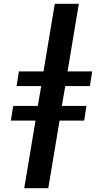

<svg xmlns="http://www.w3.org/2000/svg" viewBox="-20 -843 540 1006"><path d="M107 143 166 -211H37L49 -288H178L196 -392H67L79 -469H208L267 -823H393L334 -469H463L451 -392H322L304 -288H433L421 -211H292L233 143Z"/></svg>

Font: Iosevka Term Curly XBd Obl
Style: Regular
Weight: 800
Italic angle: -9°
Designer: Belleve Invis
Foundry: Belleve Invis
Version: Version 32.3.0